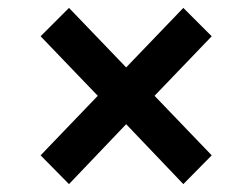

<svg xmlns="http://www.w3.org/2000/svg" viewBox="-20 -544 640 487"><path d="M300 -229 155 -77 83 -150 228 -301 83 -452 155 -524 300 -373 445 -524 517 -452 372 -301 517 -150 445 -77Z"/></svg>

Font: IBM Plex Sans Arabic SmBld
Style: Regular
Weight: 600
Designer: Mike Abbink, Paul van der Laan, Pieter van Rosmalen, Wael Morcos, Khajak Apelian
Foundry: Bold Monday
Version: Version 1.005